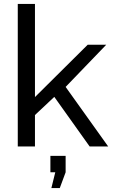

<svg xmlns="http://www.w3.org/2000/svg" viewBox="-20 -750 579 983"><path d="M439 0H534L316 -305L524 -521H429L159 -253V-730H71V0H159V-161L258 -254ZM243 213H286L316 132V48H238V132H263Z"/></svg>

Font: FIGSv2-sans-serif Medium
Style: Regular
Weight: 500
Designer: Matt McInerney, Pablo Impallari, Rodrigo Fuenzalida,Mirko Velimirovic
Foundry: Matt McInerney, Pablo Impallari, Rodrigo Fuenzalida
Version: Version 4.021;hotconv 1.0.109;makeotfexe 2.5.65596